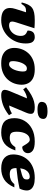

<svg xmlns="http://www.w3.org/2000/svg" viewBox="1159 -1946 802 3160"><g transform="rotate(90 1560.0 -366.0)"><path d="M695.5 -388.5Q695.5 -302.5 665.2 -229Q635 -155.5 582.2 -100.8Q529.5 -46 460.5 -15.5Q391.5 15 313.5 15Q211 15 161 -21.8Q111 -58.5 111 -129Q111 -170 127.5 -221.5L182 -393.5H174.5Q142 -393.5 121 -389Q100 -384.5 82.8 -368.2Q65.5 -352 43.5 -316.5L20 -322.5Q35 -384.5 55.5 -426Q76 -467.5 108 -491.8Q140 -516 189 -526.5Q238 -537 310.5 -537Q337.5 -537 357 -536.5Q376.5 -536 396.5 -535Q416.5 -534 445 -531.5L347 -227Q334.5 -187 334.5 -164.5Q334.5 -114.5 397.5 -114.5Q443.5 -114.5 483 -139.2Q522.5 -164 546.8 -208Q571 -252 571 -309.5Q571 -345.5 557.8 -366.2Q544.5 -387 527 -397.5Q509.5 -408 496.2 -412.8Q483 -417.5 483 -422Q483 -475 508 -506Q533 -537 593.5 -537Q637.5 -537 666.5 -505.2Q695.5 -473.5 695.5 -388.5Z M1121 -537Q1212.5 -537 1268.2 -508Q1324 -479 1349.2 -430.2Q1374.5 -381.5 1374.5 -322Q1374.5 -259 1352.8 -199Q1331 -139 1287.5 -90.8Q1244 -42.5 1177.8 -13.8Q1111.5 15 1022 15Q930.5 15 874.8 -14Q819 -43 793.8 -92Q768.5 -141 768.5 -200Q768.5 -263 790.2 -323Q812 -383 855.5 -431.2Q899 -479.5 965.5 -508.2Q1032 -537 1121 -537ZM1036 -114.5Q1065.5 -114.5 1088.2 -137.5Q1111 -160.5 1126.2 -196.2Q1141.5 -232 1149.2 -271Q1157 -310 1157 -342Q1157 -379 1145.2 -393.2Q1133.5 -407.5 1107 -407.5Q1077.5 -407.5 1054.8 -384.5Q1032 -361.5 1016.8 -325.8Q1001.5 -290 993.8 -251Q986 -212 986 -180Q986 -143 998 -128.8Q1010 -114.5 1036 -114.5Z M1656.5 -651.5Q1656.5 -679 1670 -700.5Q1683.5 -722 1717 -734.5Q1750.5 -747 1809.5 -747Q1876 -747 1906.8 -729.5Q1937.5 -712 1937.5 -677.5Q1937.5 -650 1924 -628.5Q1910.5 -607 1877.2 -594.5Q1844 -582 1784.5 -582Q1718 -582 1687.2 -599.5Q1656.5 -617 1656.5 -651.5ZM1480.5 -126.5 1599 -409.5Q1561 -405.5 1527.2 -391Q1493.5 -376.5 1450 -346.5L1416.5 -394Q1487.5 -449.5 1544.2 -480.8Q1601 -512 1649.2 -524.5Q1697.5 -537 1743 -537Q1831 -537 1848 -502.2Q1865 -467.5 1834.5 -395.5L1716.5 -115Q1752.5 -118.5 1783 -129.8Q1813.5 -141 1846.5 -161L1876.5 -113Q1785 -42 1703.8 -13.5Q1622.5 15 1548 15Q1483.5 15 1465.2 -15.5Q1447 -46 1480.5 -126.5Z M2282.5 -455Q2219 -455 2183.5 -395.8Q2148 -336.5 2148 -241Q2148 -176 2169.8 -150.8Q2191.5 -125.5 2249.5 -125.5Q2300.5 -125.5 2336.2 -147.8Q2372 -170 2403 -218H2456Q2412 -89 2340 -37Q2268 15 2162.5 15Q2039 15 1981.8 -37.5Q1924.5 -90 1924.5 -203Q1924.5 -294.5 1969.8 -370.2Q2015 -446 2100.8 -491.5Q2186.5 -537 2308 -537Q2414 -537 2457.5 -504.8Q2501 -472.5 2501 -425.5Q2501 -382.5 2470.8 -356.8Q2440.5 -331 2399 -331Q2391 -331 2379.2 -352Q2367.5 -373 2352.5 -396Q2337.5 -419.5 2320.2 -437.2Q2303 -455 2282.5 -455Z M3064 -201Q3010 -80.5 2932.5 -32.8Q2855 15 2753 15Q2637 15 2579.2 -37.5Q2521.5 -90 2521.5 -181Q2521.5 -249.5 2544.8 -313Q2568 -376.5 2615.5 -427.2Q2663 -478 2736.2 -507.5Q2809.5 -537 2910 -537Q2983.5 -537 3028.5 -519.5Q3073.5 -502 3094.2 -472.8Q3115 -443.5 3115 -407.5Q3115 -381.5 3108.2 -352Q3101.5 -322.5 3084 -287Q3002 -269 2915.2 -256.2Q2828.5 -243.5 2746 -235.5Q2746.5 -173.5 2768 -149.5Q2789.5 -125.5 2850.5 -125.5Q2899 -125.5 2937.8 -142.5Q2976.5 -159.5 3009.5 -201ZM2887.5 -454.5Q2857.5 -454.5 2828.8 -438.8Q2800 -423 2778.8 -388.5Q2757.5 -354 2749.5 -298Q2815.5 -313 2852.8 -324.8Q2890 -336.5 2907.2 -348.2Q2924.5 -360 2929 -375Q2933.5 -390 2933.5 -411.5Q2933.5 -454.5 2887.5 -454.5Z"/></g></svg>

Font: Newsreader 6pt ExtraBold
Style: Italic
Weight: 800
Italic angle: -17°
Designer: Hugues Gentile
Foundry: Production Type
Version: Version 1.003; ttfautohint (v1.8.3)